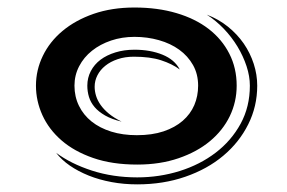

<svg xmlns="http://www.w3.org/2000/svg" viewBox="-20 -645 763 511"><path d="M345.2 -207Q278.3 -207 227.8 -224.6Q177.2 -242.2 143.6 -271.5Q109.9 -300.8 92.8 -338.6Q75.7 -376.5 75.7 -417Q75.7 -458.5 94 -496.3Q112.3 -534.2 146.5 -562.7Q180.7 -591.3 229.2 -608.2Q277.8 -625 337.9 -625Q399.4 -625 449.7 -610.1Q500 -595.2 535.4 -567.9Q570.8 -540.5 590.3 -502.2Q609.9 -463.9 609.9 -417Q609.9 -374 591.6 -335.9Q573.2 -297.9 538.8 -269.3Q504.4 -240.7 455.3 -223.9Q406.2 -207 345.2 -207ZM129.4 -238.3Q168.9 -209 224.9 -190.9Q280.8 -172.9 345.2 -172.9Q404.3 -172.9 458.5 -189.9Q512.7 -207 554.2 -238.8Q595.7 -270.5 620.4 -315.7Q645 -360.8 645 -417Q645 -441.9 636.2 -468.8Q627.4 -495.6 612.1 -521Q596.7 -546.4 575.7 -568.4Q554.7 -590.3 530.3 -606Q561.5 -594.2 586.4 -574.2Q611.3 -554.2 628.7 -529.1Q646 -503.9 655.3 -475.1Q664.6 -446.3 664.6 -417Q664.6 -361.8 640.6 -314Q616.7 -266.1 574.2 -230.5Q531.7 -194.8 473.1 -174.6Q414.6 -154.3 345.2 -154.3Q309.6 -154.3 276.9 -160.4Q244.1 -166.5 216.1 -177.7Q188 -189 165.8 -204.3Q143.6 -219.7 129.4 -238.3ZM344.2 -285.2Q384.8 -285.2 415.3 -295.4Q445.8 -305.7 466.3 -323.5Q486.8 -341.3 497.1 -365.2Q507.3 -389.2 507.3 -417Q507.3 -447.8 493.7 -471.9Q480 -496.1 457 -512.7Q434.1 -529.3 403.1 -538.1Q372.1 -546.9 337.9 -546.9Q304.7 -546.9 275.6 -537.1Q246.6 -527.3 224.9 -510Q203.1 -492.7 190.7 -468.8Q178.2 -444.8 178.2 -417Q178.2 -387.7 190.2 -363.3Q202.1 -338.9 223.9 -321.5Q245.6 -304.2 276.1 -294.7Q306.6 -285.2 344.2 -285.2ZM303.7 -321.3Q277.3 -327.6 259.8 -337.6Q242.2 -347.7 231.7 -360.1Q221.2 -372.6 216.8 -387Q212.4 -401.4 212.4 -417Q212.4 -438 221.7 -455.8Q231 -473.6 247.6 -486.1Q264.2 -498.5 287.4 -505.6Q310.5 -512.7 337.9 -512.7Q379.9 -512.7 412.4 -499.5Q444.8 -486.3 458.5 -460Q438 -475.1 408.7 -484.6Q379.4 -494.1 336.4 -494.1Q312.5 -494.1 293.2 -487.5Q273.9 -481 260.3 -470Q246.6 -459 239.3 -444.6Q231.9 -430.2 231.9 -414.1Q231.9 -402.3 235.6 -390.1Q239.3 -377.9 247.6 -366Q255.9 -354 269.8 -342.5Q283.7 -331.1 303.7 -321.3Z"/></svg>

Font: Vast Shadow
Style: Regular
Weight: 400
Designer: Nicole Fally
Foundry: Nicole Fally
Version: Version 1.002